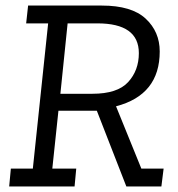

<svg xmlns="http://www.w3.org/2000/svg" viewBox="-20 -670 639 690"><path d="M19 -64H98L153 -586H74L81 -650H346Q453 -650 503.5 -603Q554 -556 554 -485Q554 -329 397 -288L488 -64H568L560 0H434L328 -272H190L168 -64H254L248 0H13ZM312 -333Q402 -333 440.5 -375Q479 -417 479 -479Q479 -586 330 -586H223L197 -333Z"/></svg>

Font: Zilla Slab
Style: Italic
Weight: 400
Italic angle: -6°
Designer: Typotheque.com
Foundry: Typotheque type foundry
Version: Version 1.1; 2017; ttfautohint (v1.6)